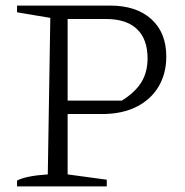

<svg xmlns="http://www.w3.org/2000/svg" viewBox="-20 -667 661 687"><path d="M374 -647Q468 -647 521.5 -598.5Q575 -550 575 -465Q575 -403 547 -356.5Q519 -310 467.5 -284.5Q416 -259 346 -259H222V-43L362 -24V0H41V-21Q74 -38 151 -43L160 -603L41 -623V-647ZM360 -599H222V-307H416Q464 -337 486 -373Q508 -409 508 -458Q508 -527 470 -563Q432 -599 360 -599Z"/></svg>

Font: Piazzolla SC Light
Style: Regular
Weight: 300
Designer: Juan Pablo del Peral
Foundry: Huerta Tipografica
Version: Version 1.330